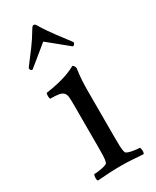

<svg xmlns="http://www.w3.org/2000/svg" viewBox="-174 -705 614 758"><g transform="rotate(-30 132.5 -326.5)"><path d="M177 -115Q177 -92 177.5 -73Q178 -54 182 -42Q183 -38 191 -35Q199 -32 209 -30Q219 -28 229 -27Q239 -26 243 -26Q246 -22 246.5 -11.5Q247 -1 243 3Q213 1 190.5 -0.5Q168 -2 139 -2Q110 -2 87.5 -0.5Q65 1 35 3Q31 -1 31.5 -11.5Q32 -22 35 -26Q40 -26 49.5 -27Q59 -28 69.5 -30Q80 -32 88 -35Q96 -38 97 -42Q101 -54 101.5 -73Q102 -92 102 -115V-301Q102 -324 101 -337.5Q100 -351 93 -358.5Q86 -366 72.5 -368.5Q59 -371 33 -371Q31 -373 30.5 -383.5Q30 -394 33 -398Q71 -403 107.5 -413Q144 -423 173 -439Q177 -439 180.5 -433Q184 -427 184 -423Q180 -397 178.5 -373.5Q177 -350 177 -324ZM122 -656Q128 -656 133 -647Q145 -627 156 -611Q167 -595 177.5 -581Q188 -567 199.5 -552Q211 -537 225 -518Q225 -513 221.5 -509Q218 -505 214 -505Q200 -516 184 -529.5Q168 -543 154 -554Q138 -567 122 -580Q105 -566 89 -553Q75 -541 59 -528.5Q43 -516 30 -505Q20 -505 20 -518Q34 -537 45.5 -552Q57 -567 67.5 -581Q78 -595 88.5 -611Q99 -627 111 -647Q116 -656 122 -656Z"/></g></svg>

Font: Vermiglione
Style: Regular
Weight: 400
Version: Version 1.000